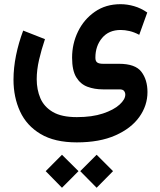

<svg xmlns="http://www.w3.org/2000/svg" viewBox="-20 -428 758 909"><path d="M437.5 304.7 515.1 382.3 437.5 460.9 359.9 382.3ZM273.4 304.7 351.6 382.3 273.4 460.9 196.3 382.3ZM343.8 246.1Q238.8 246.1 172.4 206.5Q106 167 75 99.6Q43.9 32.2 43.9 -50.8Q43.9 -106.4 55.9 -165.8Q67.9 -225.1 89.8 -283.2L192.9 -242.7Q176.3 -193.8 165 -145.3Q153.8 -96.7 153.8 -53.2Q153.8 -3.9 171.1 36.9Q188.5 77.6 230 102.1Q271.5 126.5 343.8 126.5Q416 126.5 467.3 109.4Q518.6 92.3 545.9 67.4Q573.2 42.5 573.2 20Q573.2 10.3 567.4 2.7Q561.5 -4.9 545.9 -4.9H466.8Q427.7 -4.9 394.5 -17.1Q361.3 -29.3 341.3 -61.8Q321.3 -94.2 321.3 -154.8Q321.3 -221.2 349.4 -278.8Q377.4 -336.4 429 -372.3Q480.5 -408.2 550.8 -408.2Q582.5 -408.2 615.2 -398.7Q647.9 -389.2 677.2 -368.7L639.2 -263.2Q615.2 -275.9 593.3 -281Q571.3 -286.1 551.3 -286.1Q495.1 -286.1 463.4 -248.3Q431.6 -210.4 431.6 -154.8Q431.6 -138.2 440.4 -132.1Q449.2 -126 467.8 -126H543Q620.6 -126 649.4 -88.1Q678.2 -50.3 678.2 7.8Q678.2 71.8 639.4 126Q600.6 180.2 525.9 213.1Q451.2 246.1 343.8 246.1Z"/></svg>

Font: Vazirmatn FD SemiBold
Style: Regular
Weight: 600
Designer: Saber Rastikerdar
Foundry: Saber Rastikerdar
Version: Version 33.001